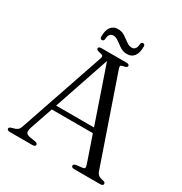

<svg xmlns="http://www.w3.org/2000/svg" viewBox="-193 -992 1078 1135"><g transform="rotate(30 345.5 -424.5)"><path d="M210 -13Q210 0 190 0H36.5Q16.5 0 16.5 -13Q16.5 -17.5 19.8 -20.5Q23 -23.5 33.5 -27L56 -33.5Q69.5 -38.5 76 -47.5Q82.5 -56.5 90.5 -81.5L282 -642.5Q287 -656.5 283.8 -662.8Q280.5 -669 262.5 -672Q237.5 -676.5 237.5 -687.5Q237.5 -700 257.5 -700H427.5Q447.5 -700 447.5 -688Q447.5 -682 442.2 -678.2Q437 -674.5 423.5 -672.5Q408.5 -670 405.8 -665Q403 -660 406.5 -648.5L607.5 -65Q613 -48.5 622.8 -40.2Q632.5 -32 651.5 -28.5Q664 -26 668.2 -22.5Q672.5 -19 672.5 -13Q672.5 0 652.5 0H475.5Q455.5 0 455.5 -13Q455.5 -24 473 -27L514.5 -32Q528 -34 529 -41.5Q530 -49 524 -66L464.5 -239.5H184L131 -84.5Q123 -60 127.5 -49Q132 -38 152.5 -33L192.5 -27Q210 -23 210 -13ZM195 -272H453.5L323.5 -651ZM405 -745Q377.5 -745 356.8 -758.8Q336 -772.5 318 -786.2Q300 -800 281.5 -800Q251 -800 249 -756Q247.5 -743 235 -743Q222 -743 222 -759.5Q222 -803.5 239 -825.2Q256 -847 286 -847Q313.5 -847 334.2 -833.2Q355 -819.5 372.8 -805.8Q390.5 -792 410 -792Q440.5 -792 442.5 -836Q444 -849 456.5 -849Q469 -849 469 -832.5Q469 -788.5 452 -766.8Q435 -745 405 -745Z"/></g></svg>

Font: Fraunces 9pt S000 Light
Style: Regular
Weight: 300
Version: Version 1.000; ttfautohint (v1.8.3)